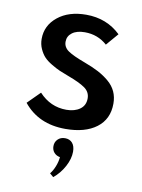

<svg xmlns="http://www.w3.org/2000/svg" viewBox="-81 -536 603 817"><g transform="rotate(10 220.5 -127.5)"><path d="M221.4 14.5Q105 14.5 40 -66.4L93.2 -119.5Q142.3 -66.4 211.4 -66.4Q246.8 -66.4 269.8 -82.7Q292.7 -99.1 292.7 -129.5Q292.7 -157.3 269.1 -174.1Q245.5 -190.9 193.6 -210Q170.5 -218.6 155.7 -225Q140.9 -231.4 119.8 -243.9Q98.6 -256.4 86.4 -269.3Q74.1 -282.3 65 -302.3Q55.9 -322.3 55.9 -345.5Q55.9 -403.6 103 -441.6Q150 -479.5 225.5 -479.5Q314.1 -479.5 374.5 -421.4L329.1 -368.6Q288.6 -405 232.3 -405Q197.7 -405 178 -390.2Q158.2 -375.5 158.2 -351.4Q158.2 -327.3 180 -312.3Q201.8 -297.3 253.6 -278.2Q289.5 -265 315.2 -251.4Q340.9 -237.7 362 -219.8Q383.2 -201.8 393.9 -178.6Q404.5 -155.5 404.5 -126.8Q404.5 -59.5 355.5 -22.5Q306.4 14.5 221.4 14.5ZM184.5 95.5Q184.5 77.3 196.6 65.5Q208.6 53.6 227.7 53.6Q247.7 53.6 259.3 66.8Q270.9 80 270.9 104.5Q270.9 135 253 168.6Q235 202.3 206.4 225.5L190.5 211.8Q201.4 199.1 209.8 178.2Q218.2 157.3 220 136.8Q204.1 134.1 194.3 123Q184.5 111.8 184.5 95.5Z"/></g></svg>

Font: Spartan MB SemBd
Style: Regular
Weight: 600
Designer: Matt Bailey, Mirko Velimirovic
Foundry: Matt Bailey
Version: Version 1.005